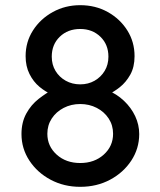

<svg xmlns="http://www.w3.org/2000/svg" viewBox="-20 -720 620 742"><path d="M396 -354 394 -372Q431 -357 459 -330.5Q487 -304 502.5 -271Q518 -238 518 -202Q518 -146 487.5 -99.5Q457 -53 405.5 -25.5Q354 2 290 2Q227 2 175.5 -25.5Q124 -53 93.5 -99.5Q63 -146 63 -202Q63 -247 81.5 -281Q100 -315 129.5 -338Q159 -361 188 -376L182 -354Q156 -365 132.5 -384.5Q109 -404 94 -434Q79 -464 79 -503Q79 -558 107.5 -602.5Q136 -647 184 -673.5Q232 -700 290 -700Q349 -700 396.5 -673.5Q444 -647 472 -602.5Q500 -558 500 -503Q500 -461 483.5 -431.5Q467 -402 443 -383Q419 -364 396 -354ZM180 -501Q180 -470 194.5 -446Q209 -422 234 -408Q259 -394 290 -394Q321 -394 345.5 -408Q370 -422 384.5 -446Q399 -470 399 -501Q399 -548 368 -578Q337 -608 290 -608Q242 -608 211 -578Q180 -548 180 -501ZM290 -90Q345 -90 381 -122.5Q417 -155 417 -203Q417 -236 400 -262Q383 -288 354 -303Q325 -318 290 -318Q255 -318 226 -303Q197 -288 180 -262Q163 -236 163 -203Q163 -155 199 -122.5Q235 -90 290 -90Z"/></svg>

Font: Quicksand Light SemiBold
Style: Regular
Weight: 600
Version: Version 3.004